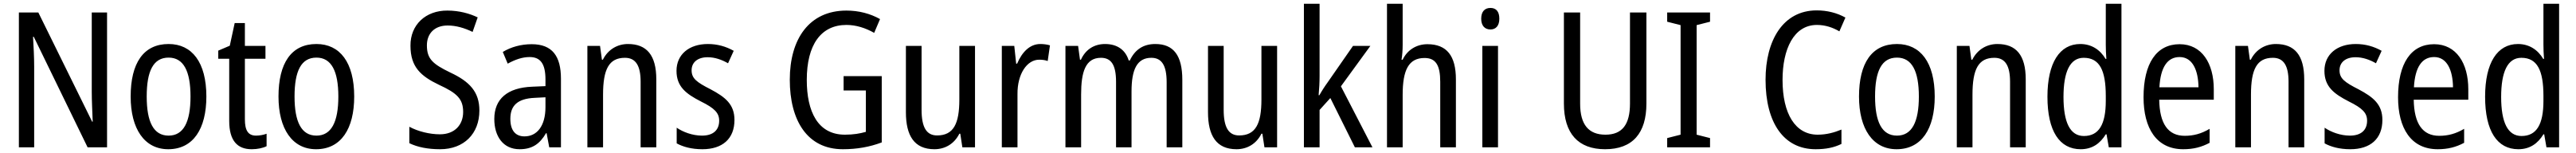

<svg xmlns="http://www.w3.org/2000/svg" viewBox="-20 -780 13644 810"><path d="M547 0V-714H466V-294C466 -247 469 -187 471 -136H468L183 -714H80V0H161V-426C161 -477 158 -533 155 -585H159L444 0Z M1073 -269C1073 -450 997 -547 873 -547C740 -547 672 -446 672 -269C672 -98 745 10 871 10C1004 10 1073 -99 1073 -269ZM757 -269C757 -404 792 -475 873 -475C952 -475 989 -404 989 -269C989 -134 952 -62 873 -62C793 -62 757 -135 757 -269Z M1336 -62C1294 -62 1277 -90 1277 -148V-469H1386V-537H1277V-658H1223L1197 -538L1136 -512V-469H1194V-140C1194 -34 1238 10 1313 10C1343 10 1372 4 1392 -6V-72C1376 -66 1355 -62 1336 -62Z M1856 -269C1856 -450 1780 -547 1656 -547C1523 -547 1455 -446 1455 -269C1455 -98 1528 10 1654 10C1787 10 1856 -99 1856 -269ZM1540 -269C1540 -404 1575 -475 1656 -475C1735 -475 1772 -404 1772 -269C1772 -134 1735 -62 1656 -62C1576 -62 1540 -135 1540 -269Z M2519 -195C2519 -293 2468 -348 2365 -396C2272 -441 2241 -468 2241 -540C2241 -602 2281 -645 2351 -645C2395 -645 2440 -632 2483 -611L2510 -688C2468 -708 2413 -724 2350 -724C2235 -725 2153 -649 2154 -538C2154 -425 2209 -377 2305 -331C2401 -287 2433 -256 2433 -187C2433 -120 2389 -69 2310 -69C2256 -69 2194 -84 2148 -109V-22C2191 -1 2246 10 2311 10C2437 10 2519 -72 2519 -195Z M2796 -546C2739 -546 2686 -531 2643 -505L2669 -443C2709 -465 2747 -478 2785 -478C2842 -478 2869 -443 2869 -359V-324L2799 -321C2667 -316 2598 -256 2598 -150C2598 -58 2645 10 2732 10C2799 10 2839 -18 2872 -75H2875L2889 0H2951V-363C2951 -483 2905 -546 2796 -546ZM2812 -262 2869 -265V-213C2869 -113 2824 -58 2758 -58C2712 -58 2683 -87 2683 -151C2683 -220 2720 -258 2812 -262Z M3306 -547C3250 -547 3200 -518 3173 -464H3168L3158 -537H3091V0H3174V-279C3174 -413 3205 -474 3290 -474C3348 -474 3373 -431 3373 -347V0H3456V-360C3456 -488 3405 -547 3306 -547Z M3870 -145C3870 -228 3821 -266 3744 -307C3669 -345 3643 -365 3643 -408C3643 -450 3675 -477 3728 -477C3766 -477 3803 -464 3836 -445L3866 -511C3825 -534 3780 -547 3729 -547C3630 -547 3563 -492 3563 -405C3563 -321 3614 -283 3692 -243C3765 -207 3789 -182 3789 -141C3789 -92 3758 -62 3698 -62C3648 -62 3597 -81 3564 -104V-21C3597 -3 3642 10 3700 10C3806 10 3870 -45 3870 -145Z M4448 -377V-301H4566V-82C4535 -73 4500 -67 4455 -67C4311 -67 4253 -190 4253 -357C4253 -543 4328 -648 4463 -648C4514 -648 4564 -632 4610 -606L4641 -679C4589 -708 4529 -724 4463 -724C4266 -724 4163 -574 4163 -358C4163 -143 4255 10 4444 10C4519 10 4586 -2 4650 -26V-377Z M5144 -537H5061V-253C5061 -126 5031 -63 4943 -63C4887 -63 4861 -106 4861 -199V-537H4778V-186C4778 -62 4822 10 4929 10C4985 10 5034 -18 5061 -72H5066L5077 0H5144Z M5490 -547C5434 -547 5393 -504 5367 -443H5362L5352 -537H5286V0H5369V-282C5368 -388 5419 -464 5484 -464C5500 -464 5516 -462 5529 -457L5541 -540C5524 -545 5506 -547 5490 -547Z M6099 -547C6037 -547 5992 -519 5964 -460H5958C5942 -513 5900 -547 5833 -547C5776 -547 5730 -519 5705 -464H5700L5690 -537H5623V0H5706V-280C5706 -397 5728 -474 5811 -474C5865 -474 5891 -437 5891 -347V0H5973V-296C5973 -412 6002 -474 6078 -474C6132 -474 6159 -435 6159 -345V0H6242V-357C6242 -486 6196 -547 6099 -547Z M6744 -537H6661V-253C6661 -126 6631 -63 6543 -63C6487 -63 6461 -106 6461 -199V-537H6378V-186C6378 -62 6422 10 6529 10C6585 10 6634 -18 6661 -72H6666L6677 0H6744Z M6969 -377V-760H6886V0H6969V-198L7026 -261L7156 0H7249L7082 -323L7238 -537H7146L7011 -343C6997 -324 6979 -296 6968 -276H6964C6967 -308 6969 -345 6969 -377Z M7409 -543V-760H7326V0H7409V-278C7409 -410 7441 -473 7525 -473C7584 -473 7608 -435 7608 -347V0H7691V-360C7691 -484 7643 -546 7540 -546C7484 -546 7434 -517 7409 -464H7403C7407 -487 7409 -515 7409 -543Z M7874 -738C7844 -738 7825 -719 7825 -681C7825 -644 7844 -624 7874 -624C7903 -624 7921 -644 7921 -681C7921 -719 7904 -738 7874 -738ZM7914 -537H7831V0H7914Z M8700 -232V-714H8613V-232C8613 -121 8572 -67 8483 -67C8395 -67 8349 -119 8349 -231V-714H8263V-232C8263 -73 8339 10 8481 10C8627 10 8700 -75 8700 -232Z M9037 0V-49L8966 -67V-647L9037 -665V-714H8810V-665L8881 -647V-67L8810 -49V0Z M9603 -648C9648 -648 9688 -634 9722 -614L9754 -687C9709 -712 9657 -725 9602 -725C9423 -725 9331 -565 9331 -358C9331 -129 9428 10 9596 10C9652 10 9694 1 9733 -18V-94C9694 -78 9653 -67 9607 -67C9489 -67 9421 -177 9421 -357C9421 -519 9480 -648 9603 -648Z M10227 -269C10227 -450 10151 -547 10027 -547C9894 -547 9826 -446 9826 -269C9826 -98 9899 10 10025 10C10158 10 10227 -99 10227 -269ZM9911 -269C9911 -404 9946 -475 10027 -475C10106 -475 10143 -404 10143 -269C10143 -134 10106 -62 10027 -62C9947 -62 9911 -135 9911 -269Z M10559 -547C10503 -547 10453 -518 10426 -464H10421L10411 -537H10344V0H10427V-279C10427 -413 10458 -474 10543 -474C10601 -474 10626 -431 10626 -347V0H10709V-360C10709 -488 10658 -547 10559 -547Z M11000 10C11061 10 11103 -20 11133 -69H11137L11149 0H11216V-760H11133V-543C11133 -523 11134 -494 11136 -468H11132C11103 -517 11057 -547 10998 -547C10889 -547 10824 -448 10824 -268C10824 -86 10888 10 11000 10ZM11017 -60C10944 -60 10909 -132 10909 -267C10909 -399 10943 -474 11016 -474C11100 -474 11133 -408 11133 -272V-246C11133 -122 11097 -60 11017 -60Z M11524 -546C11402 -546 11333 -445 11333 -265C11333 -102 11401 10 11543 10C11597 10 11640 -1 11683 -24V-98C11639 -72 11598 -61 11551 -61C11463 -61 11418 -125 11416 -252H11705V-308C11705 -444 11642 -546 11524 -546ZM11524 -478C11593 -478 11623 -407 11624 -318H11417C11423 -425 11460 -478 11524 -478Z M12034 -547C11978 -547 11928 -518 11901 -464H11896L11886 -537H11819V0H11902V-279C11902 -413 11933 -474 12018 -474C12076 -474 12101 -431 12101 -347V0H12184V-360C12184 -488 12133 -547 12034 -547Z M12598 -145C12598 -228 12549 -266 12472 -307C12397 -345 12371 -365 12371 -408C12371 -450 12403 -477 12456 -477C12494 -477 12531 -464 12564 -445L12594 -511C12553 -534 12508 -547 12457 -547C12358 -547 12291 -492 12291 -405C12291 -321 12342 -283 12420 -243C12493 -207 12517 -182 12517 -141C12517 -92 12486 -62 12426 -62C12376 -62 12325 -81 12292 -104V-21C12325 -3 12370 10 12428 10C12534 10 12598 -45 12598 -145Z M12872 -546C12750 -546 12681 -445 12681 -265C12681 -102 12749 10 12891 10C12945 10 12988 -1 13031 -24V-98C12987 -72 12946 -61 12899 -61C12811 -61 12766 -125 12764 -252H13053V-308C13053 -444 12990 -546 12872 -546ZM12872 -478C12941 -478 12971 -407 12972 -318H12765C12771 -425 12808 -478 12872 -478Z M13318 10C13379 10 13421 -20 13451 -69H13455L13467 0H13534V-760H13451V-543C13451 -523 13452 -494 13454 -468H13450C13421 -517 13375 -547 13316 -547C13207 -547 13142 -448 13142 -268C13142 -86 13206 10 13318 10ZM13335 -60C13262 -60 13227 -132 13227 -267C13227 -399 13261 -474 13334 -474C13418 -474 13451 -408 13451 -272V-246C13451 -122 13415 -60 13335 -60Z"/></svg>

Font: Noto Sans Gurmukhi UI Condensed
Style: Regular
Weight: 400
Width: 3
Designer: Jelle Bosma - Monotype Design Team
Foundry: Monotype Imaging Inc.
Version: Version 2.004